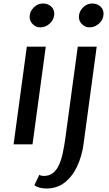

<svg xmlns="http://www.w3.org/2000/svg" viewBox="-20 -823 621 1095"><path d="M57.5 0 133 -557H241L165.5 0ZM209 -667Q185.5 -667 167.2 -684.5Q149 -702 149 -726.5Q149 -756.5 171.8 -779.8Q194.5 -803 225 -803Q253 -803 271.2 -786.5Q289.5 -770 289.5 -745Q289.5 -713.5 265.5 -690.2Q241.5 -667 209 -667ZM245 252Q224 252 206.5 247.5Q189 243 176 233.5L204 174Q208 177 216 178.8Q224 180.5 229 180.5Q261.5 180.5 282.8 163.2Q304 146 317.2 116Q330.5 86 338.5 47.5Q346.5 9 352.5 -33.5L423.5 -557H531.5L456.5 -1.5Q447 68.5 419.8 126.2Q392.5 184 348.8 218Q305 252 245 252ZM490 -667Q466.5 -667 448.2 -684.5Q430 -702 430 -726.5Q430 -756.5 452.8 -779.8Q475.5 -803 506 -803Q534 -803 552.2 -786.5Q570.5 -770 570.5 -745Q570.5 -713.5 546.5 -690.2Q522.5 -667 490 -667Z"/></svg>

Font: Koeln Type Sans
Style: Italic
Weight: 400
Italic angle: -7.5°
Designer: Eben Sorkin
Foundry: Eben Sorkin
Version: Version 2.001